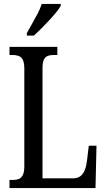

<svg xmlns="http://www.w3.org/2000/svg" viewBox="-20 -951 538 971"><path d="M28 0V-41H47Q63 -41 75.5 -46Q88 -51 95.5 -66Q103 -81 103 -110V-603Q103 -633 95.5 -648Q88 -663 74.5 -668Q61 -673 44 -673H28V-714H270V-673H253Q234 -673 221 -668Q208 -663 201.5 -648.5Q195 -634 195 -606V-49H349Q372 -49 386.5 -60Q401 -71 409 -91.5Q417 -112 420 -139L429 -214H468L463 0ZM116 -784Q130 -810 144.5 -835Q159 -860 171.5 -884.5Q184 -909 191 -931H287V-921Q280 -908 264.5 -889Q249 -870 229.5 -849Q210 -828 189.5 -807.5Q169 -787 151 -771H116Z"/></svg>

Font: Noto Serif ExtraCondensed
Style: Regular
Weight: 400
Width: 2
Designer: Monotype Design Team
Foundry: Monotype Imaging Inc.
Version: Version 2.013